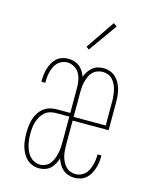

<svg xmlns="http://www.w3.org/2000/svg" viewBox="-114 -822 727 907"><g transform="rotate(15 250.0 -369.0)"><path d="M165 8Q148 8 132 2Q116 -4 104 -15.5Q92 -27 84 -42Q76 -57 71.5 -73Q67 -89 65.5 -105.5Q64 -122 64 -139Q64 -156 66 -173.5Q68 -191 73 -207Q78 -223 87.5 -238Q97 -253 110.5 -263.5Q124 -274 141 -278.5Q158 -283 175 -283H240V-404Q240 -422 237 -440.5Q234 -459 225 -475Q216 -491 199.5 -500.5Q183 -510 165 -510Q152 -510 140 -505Q128 -500 119 -491Q110 -482 104.5 -470.5Q99 -459 95.5 -446.5Q92 -434 90.5 -421.5Q89 -409 89 -396V-390H70V-397Q70 -412 72 -427Q74 -442 78.5 -456.5Q83 -471 90.5 -484.5Q98 -498 109 -508Q120 -518 135 -523Q150 -528 165 -528Q180 -528 194 -524Q208 -520 219.5 -511Q231 -502 239 -489.5Q247 -477 252 -463Q257 -477 265 -489Q273 -501 284 -510.5Q295 -520 309.5 -524Q324 -528 338 -528Q354 -528 369.5 -522.5Q385 -517 397 -506Q409 -495 416.5 -481Q424 -467 428.5 -451.5Q433 -436 434.5 -419.5Q436 -403 436 -387V-251H260V-133Q260 -119 261 -105.5Q262 -92 265 -79Q268 -66 274 -53.5Q280 -41 289 -31Q298 -21 311 -15.5Q324 -10 337 -10Q350 -10 362 -14.5Q374 -19 383.5 -28Q393 -37 398.5 -48.5Q404 -60 407.5 -72Q411 -84 413 -97Q415 -110 415 -123V-127H434V-122Q434 -107 432 -92Q430 -77 425 -62.5Q420 -48 412.5 -34.5Q405 -21 393.5 -11Q382 -1 367 3.5Q352 8 337 8Q322 8 307 3Q292 -2 280.5 -12Q269 -22 261.5 -35.5Q254 -49 249 -63Q245 -49 237.5 -35.5Q230 -22 219.5 -12Q209 -2 194.5 3Q180 8 165 8ZM260 -269H417V-387Q417 -401 415.5 -414.5Q414 -428 411 -441.5Q408 -455 402 -467.5Q396 -480 387 -490Q378 -500 365 -505Q352 -510 338 -510Q325 -510 312 -505Q299 -500 289.5 -490Q280 -480 274.5 -467.5Q269 -455 265.5 -441.5Q262 -428 261 -414.5Q260 -401 260 -387ZM165 -10Q179 -10 192 -16.5Q205 -23 213.5 -34Q222 -45 227 -58.5Q232 -72 235 -85.5Q238 -99 239 -113.5Q240 -128 240 -142V-265H175Q161 -265 146.5 -261Q132 -257 121 -247.5Q110 -238 102.5 -225Q95 -212 90.5 -198Q86 -184 84.5 -169.5Q83 -155 83 -140Q83 -126 84.5 -111.5Q86 -97 89.5 -83Q93 -69 99 -56Q105 -43 114.5 -32.5Q124 -22 137 -16Q150 -10 165 -10ZM247 -595 233 -605 329 -746 346 -734Z"/></g></svg>

Font: Iosevka SS18 Thin
Style: Regular
Weight: 100
Monospace: yes
Designer: Belleve Invis
Foundry: Belleve Invis
Version: Version 25.1.1; ttfautohint (v1.8.4)